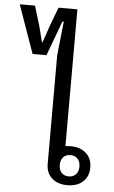

<svg xmlns="http://www.w3.org/2000/svg" viewBox="-126 -900 563 952"><g transform="rotate(5 155.5 -424.5)"><path d="M246 12Q198 12 169 -14Q140 -40 140 -85V-626L158 -794H151L87 -621H18L-67 -861H9L39 -762L59 -683H62L89 -762L126 -861H220V-180Q226 -181 232.5 -181.5Q239 -182 246 -182Q294 -182 323 -156Q352 -130 352 -85Q352 -40 323 -14Q294 12 246 12ZM249 -32Q272 -32 285 -46.5Q298 -61 298 -85Q298 -109 285 -123.5Q272 -138 249 -138Q226 -138 213 -123.5Q200 -109 200 -85Q200 -61 213 -46.5Q226 -32 249 -32Z"/></g></svg>

Font: IBM Plex Sans Thai Looped
Style: Regular
Weight: 400
Designer: Mike Abbink, Paul van der Laan, Pieter van Rosmalen, Ben Mitchell, Mark Frömberg
Foundry: Bold Monday
Version: Version 1.1